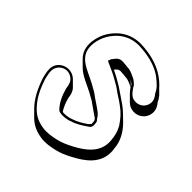

<svg xmlns="http://www.w3.org/2000/svg" viewBox="-213 -870 1151 1151"><g transform="rotate(45 362.5 -294.5)"><path d="M327 -482C335 -493 344 -504 363 -504C378 -504 393 -501 406 -500C432 -500 453 -487 472 -478C479 -467 489 -455 498 -446L533 -411C547 -397 563 -389 585 -387C633 -383 671 -418 675 -462C677 -490 666 -511 650 -530C645 -542 637 -554 628 -565L593 -600C591 -603 588 -606 586 -608C532 -662 463 -695 364 -704L332 -706C271 -706 227 -685 193 -656C153 -620 123 -575 114 -509C108 -455 124 -420 150 -394L185 -359C221 -323 275 -305 320 -281L352 -263C360 -259 367 -255 373 -250C398 -231 426 -214 452 -195C454 -191 458 -185 460 -183L462 -166C462 -163 462 -161 463 -158C458 -153 455 -148 449 -143C424 -125 393 -106 361 -96L343 -90C329 -88 320 -85 305 -85H296C293 -86 290 -86 288 -87C273 -111 261 -139 254 -168C250 -196 245 -216 228 -233L193 -268C137 -323 39 -279 51 -200V-193C54 -179 57 -159 61 -146C84 -78 112 -21 157 24L192 59C221 88 255 107 308 115C346 121 382 114 415 107C454 99 487 83 519 66C589 29 672 -26 665 -132C664 -142 660 -165 660 -172C650 -224 621 -266 590 -297L554 -332C542 -344 528 -356 513 -367L487 -385C471 -396 454 -407 437 -419C416 -435 389 -448 366 -462C353 -469 340 -476 327 -482ZM470 -482 440 -512C441 -512 441 -512 442 -511C446 -508 452 -503 459 -497C462 -496 464 -494 465 -492V-491C467 -488 468 -485 470 -482ZM441 -209 430 -220C434 -217 438 -213 441 -209ZM269 -512V-508L263 -495L277 -488C304 -476 334 -463 359 -449C382 -435 409 -422 428 -407C444 -394 463 -384 479 -373L504 -355C539 -330 563 -303 587 -266C605 -235 611 -208 615 -166C621 -71 547 -19 477 18C445 35 414 49 377 57C345 64 310 70 275 65C215 56 183 33 150 -6C116 -45 94 -94 75 -151C72 -161 69 -182 66 -195V-201C58 -260 126 -303 175 -264C195 -249 199 -232 204 -200C216 -154 236 -110 267 -79C275 -71 286 -72 295 -70H305C322 -70 334 -73 347 -75L366 -82C400 -92 432 -113 458 -131C467 -137 481 -144 477 -172L474 -190C461 -203 457 -218 439 -232C409 -256 375 -275 347 -297C340 -302 332 -307 324 -311L292 -329C209 -374 116 -392 129 -507C138 -569 166 -611 203 -645C235 -672 275 -691 332 -691L363 -689C434 -683 495 -662 537 -630C565 -607 588 -589 602 -557C617 -539 627 -522 625 -499C622 -463 591 -434 551 -437C528 -439 513 -450 499 -468C493 -477 485 -486 480 -495V-497C472 -508 458 -518 450 -524C428 -534 403 -550 372 -550C360 -551 345 -554 328 -554C291 -554 282 -525 269 -512Z"/></g></svg>

Font: Blanket
Style: Poster
Weight: 900
Foundry: Cannot Into Space Fonts
Version: Version 0.9